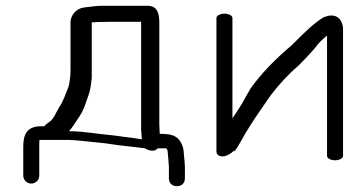

<svg xmlns="http://www.w3.org/2000/svg" viewBox="-20 -536 1247 660"><path d="M327.7 -516C315.5 -516 296.9 -514 269.2 -510.3C238.3 -506.1 222.4 -480 222.4 -459.5V-297.2C222.4 -282.5 221.7 -271.7 220.6 -265.6C217.7 -250.2 218.7 -245.4 214.5 -235.2C205.6 -213.5 196.9 -185.9 183 -166.8C166.8 -138.7 165.9 -128 147.3 -115.2C140.7 -110.6 136.9 -107.7 132 -102H120.5C70.4 -102 60 -70.5 60 -31.8V67.5C60 83.1 72.5 95 87.5 95C102.5 95 115 83.1 115 67.5V-36.5C115 -45.5 115.1 -50.7 115.7 -54.8C115.8 -54.9 118.4 -55 120.5 -55H216.5C236.3 -55 301.6 -47.3 324.5 -45.3C352.4 -42.7 380.3 -36.9 411.9 -34.1L478.2 -26.3C483.5 -22.1 494.7 -18 502.6 -18C509.7 -18 514.8 -18.9 522.5 -26H551C551.1 -26 556.6 -22.6 556.6 -12.5V-12L559.7 23.7C560.3 29.8 560.6 34.1 560.6 37.5V76.5C560.6 83.7 562.5 91.5 568.6 97.1C574.2 102.4 581.4 104 588.1 104C595.3 104 603.1 102.1 608.7 96C614 90.4 615.6 83.2 615.6 76.5V37.5C615.6 32.3 615.2 26.3 614.5 20.3L611.6 -11.4C611.4 -21.8 608.5 -33.9 602.8 -44.7C588.4 -72 565.6 -75.6 529.1 -75.9L527.6 -109.9V-457.5C527.6 -481.7 525 -516 488.3 -516ZM465.1 -91.2 467.6 -57C455.6 -58.4 437.7 -62.4 420.6 -63.9C399.4 -65.8 384.2 -69.6 354 -72.2C317.2 -75.3 266.9 -84.8 217.2 -85C221.7 -90 228.6 -98.8 233.2 -105.9C251.6 -134.8 261.1 -142.8 273.5 -178.1L284.9 -210.8C291.5 -229.8 292.9 -246.8 295.3 -266.4L295.4 -266.9V-459C304.5 -460.1 326.8 -461 357.2 -461H465.1Z M724 -474V-15C724 -8.5 728.2 1.9 746.1 1.6C757.1 1.3 766.1 -4 776.1 -11C778.2 -13.1 780.2 -14.8 781.9 -16L784.8 -17.6L786.5 -16C794.9 -27.5 803 -40.5 810.8 -55C827.9 -86.5 848.5 -118.3 871.3 -151.6L909.2 -206.6C939.2 -246.5 972.3 -281.9 1008.2 -312.6C1041.8 -346.7 1059.1 -366.3 1064.5 -373.1L1064.7 -373.4L1064.9 -374.1C1076.6 -389.4 1088.3 -401.4 1104.2 -413.6V0C1104.2 8.2 1116.7 15 1131.7 15C1146.7 15 1159.2 8.2 1159.2 0V-435C1159.2 -454 1150.2 -482.7 1118.9 -482.7C1111.7 -482.7 1104.4 -481 1096 -478L1095.4 -477.7L1094.9 -478C1062.5 -459.2 1029.7 -428.2 983 -380.6C926 -332.8 876.7 -282.3 840.5 -230.5L809.3 -175.5C798.5 -159.3 788.8 -144.4 779 -129V-474C779 -482.2 766.5 -489 751.5 -489C736.5 -489 724 -482.2 724 -474Z"/></svg>

Font: MewTooHand
Style: BdWide
Weight: 400
Designer: Mew Too, Robert Jablonski
Version: Version 0.77